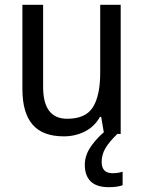

<svg xmlns="http://www.w3.org/2000/svg" viewBox="-20 -556 599 797"><path d="M481 -536V0H412L400 -71H395Q372 -30 332 -10Q292 10 245 10Q157 10 115 -39Q73 -88 73 -186V-536H159V-195Q159 -63 259 -63Q336 -63 366 -111.5Q396 -160 396 -255V-536ZM402 116Q402 163 447 163Q462 163 472 161Q482 159 489 157V213Q477 217 463.5 219Q450 221 432 221Q381 221 356.5 197Q332 173 332 128Q332 87 359.5 49Q387 11 420 -14L467 0Q433 33 417.5 59.5Q402 86 402 116Z"/></svg>

Font: Noto Sans Khmer SemiCondensed
Style: Regular
Weight: 400
Width: 4
Designer: Danh Hong and the Monotype Design Team
Foundry: Monotype Imaging Inc.
Version: Version 2.004; ttfautohint (v1.8.4.7-5d5b)